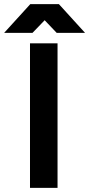

<svg xmlns="http://www.w3.org/2000/svg" viewBox="-69 -910 432 930"><path d="M-49 -750.7H88.3L147.3 -812L205.7 -750.7H343L216.3 -890H77.7ZM76.3 0H209.7V-700H76.3Z"/></svg>

Font: Unageo Variable
Style: Regular
Weight: 300
Designer: Richard Sepsi
Foundry: Richard Sepsi
Version: Version 2.200